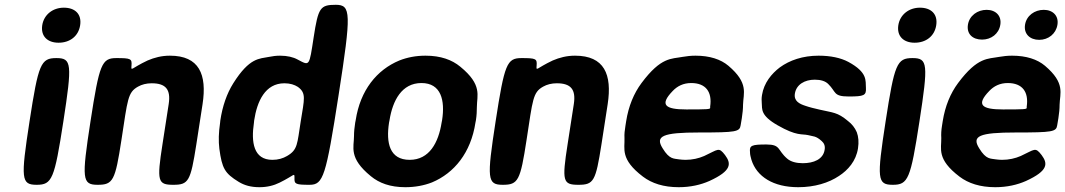

<svg xmlns="http://www.w3.org/2000/svg" viewBox="-20 -770 4439 800"><path d="M244 -264C281 -504 279 -528 215 -528C150 -528 140 -504 103 -264C66 -24 68 0 133 0C197 0 207 -24 244 -264ZM224 -592C271 -592 307 -619 314 -665C321 -711 293 -738 246 -738C200 -738 163 -709 156 -665C149 -619 178 -592 224 -592Z M612 -423C671 -423 692 -397 683 -337L657 -169C633 -15 637 0 702 0C766 0 774 -15 798 -168L824 -336C843 -460 810 -538 688 -538C653 -538 623 -530 595 -518C525 -485 526 -470 528 -498C530 -525 525 -528 465 -528C404 -528 394 -504 357 -264C320 -24 322 0 387 0C451 0 460 -17 486 -187C512 -356 512 -385 555 -409C571 -418 590 -423 612 -423Z M1207 -28C1206 -3 1212 0 1270 0C1327 0 1338 -34 1391 -375C1444 -716 1443 -750 1379 -750C1314 -750 1306 -738 1287 -615C1268 -492 1271 -495 1220 -522C1202 -532 1177 -538 1147 -538C1131 -538 1115 -536 1101 -533C1061 -525 1020 -531 952 -423C925 -380 907 -328 898 -268L897 -258C891 -218 890 -182 894 -150C905 -69 916 -48 975 -12C998 2 1025 10 1061 10C1093 10 1121 3 1145 -9C1208 -40 1207 -53 1207 -28ZM1233 -264C1218 -170 1221 -146 1176 -120C1159 -110 1139 -104 1115 -104C1036 -104 1026 -178 1038 -258L1039 -268C1051 -348 1085 -423 1165 -423C1189 -423 1207 -417 1221 -408C1257 -382 1248 -358 1233 -264Z M1462 -269 1460 -259C1457 -240 1455 -221 1455 -203C1455 -156 1432 -112 1525 -36C1560 -7 1606 10 1669 10C1709 10 1747 3 1780 -10C1873 -49 1942 -134 1961 -259L1963 -269C1966 -288 1967 -307 1967 -325C1967 -372 1991 -416 1898 -492C1863 -521 1816 -538 1753 -538C1713 -538 1677 -531 1644 -518C1550 -479 1481 -394 1462 -269ZM1822 -269 1820 -259C1807 -176 1769 -104 1687 -104C1603 -104 1588 -175 1601 -259L1603 -269C1616 -351 1654 -424 1736 -424C1818 -424 1835 -352 1822 -269Z M2300 -423C2359 -423 2380 -397 2371 -337L2345 -169C2321 -15 2325 0 2390 0C2454 0 2462 -15 2486 -168L2512 -336C2531 -460 2498 -538 2376 -538C2341 -538 2311 -530 2283 -518C2213 -485 2214 -470 2216 -498C2218 -525 2213 -528 2153 -528C2092 -528 2082 -504 2045 -264C2008 -24 2010 0 2075 0C2139 0 2148 -17 2174 -187C2200 -356 2200 -385 2243 -409C2259 -418 2278 -423 2300 -423Z M3001 -124C2974 -159 2973 -147 2914 -120C2891 -110 2865 -104 2836 -104C2827 -104 2818 -105 2809 -106C2789 -110 2770 -104 2741 -152C2709 -203 2740 -218 2894 -218C3047 -218 3062 -221 3066 -248L3071 -278C3074 -298 3076 -316 3076 -334C3077 -381 3101 -423 3015 -496C2983 -523 2937 -538 2878 -538C2859 -538 2841 -536 2824 -533C2778 -524 2735 -534 2653 -424C2621 -381 2599 -328 2589 -265L2586 -246C2583 -228 2581 -211 2582 -195C2584 -150 2563 -107 2659 -34C2696 -6 2745 10 2808 10C2857 10 2900 0 2936 -16C3030 -59 3027 -89 3001 -124ZM2939 -326V-320C2938 -315 2929 -314 2840 -314C2751 -314 2727 -333 2783 -391C2802 -411 2827 -424 2860 -424C2921 -424 2948 -387 2939 -326Z M3325 -90C3298 -90 3275 -96 3260 -109C3218 -145 3234 -168 3173 -168C3112 -168 3102 -164 3105 -136C3105 -125 3108 -115 3111 -104C3133 -34 3202 10 3306 10C3374 10 3433 -8 3476 -37C3513 -61 3547 -99 3555 -152C3559 -178 3557 -200 3550 -219C3542 -238 3529 -254 3513 -266C3469 -303 3451 -300 3396 -313C3374 -318 3353 -323 3336 -329C3311 -337 3287 -349 3292 -380C3298 -418 3333 -438 3375 -438C3400 -438 3419 -432 3431 -420C3465 -387 3451 -368 3516 -368C3580 -368 3590 -372 3588 -404C3586 -434 3596 -468 3515 -512C3483 -529 3441 -538 3391 -538C3325 -538 3270 -519 3229 -489C3195 -463 3163 -425 3155 -374C3153 -362 3153 -351 3154 -341C3156 -315 3148 -289 3220 -248C3300 -202 3321 -213 3347 -207C3368 -201 3379 -205 3404 -182C3413 -174 3419 -163 3416 -146C3410 -106 3370 -90 3325 -90Z M3811 -264C3848 -504 3846 -528 3782 -528C3717 -528 3707 -504 3670 -264C3633 -24 3635 0 3700 0C3764 0 3774 -24 3811 -264ZM3791 -592C3838 -592 3874 -619 3881 -665C3888 -711 3860 -738 3813 -738C3767 -738 3730 -709 3723 -665C3716 -619 3745 -592 3791 -592Z M4320 -124C4293 -159 4292 -147 4233 -120C4210 -110 4184 -104 4155 -104C4146 -104 4137 -105 4129 -106C4108 -110 4089 -104 4060 -152C4028 -203 4059 -218 4213 -218C4366 -218 4381 -221 4385 -248L4390 -278C4393 -298 4395 -316 4395 -334C4396 -381 4420 -423 4334 -496C4302 -523 4256 -538 4197 -538C4178 -538 4160 -536 4143 -533C4097 -524 4054 -534 3972 -424C3940 -381 3918 -328 3908 -265L3905 -246C3902 -228 3901 -211 3902 -195C3903 -150 3882 -107 3978 -34C4015 -6 4064 10 4127 10C4176 10 4219 0 4255 -16C4349 -59 4346 -89 4320 -124ZM4258 -326V-320C4257 -315 4248 -314 4159 -314C4070 -314 4046 -333 4102 -391C4121 -411 4146 -424 4179 -424C4240 -424 4267 -387 4258 -326ZM4072 -605C4110 -605 4142 -629 4148 -667C4154 -704 4129 -729 4091 -729C4053 -729 4019 -705 4013 -667C4007 -628 4033 -605 4072 -605ZM4310 -604C4348 -604 4380 -629 4386 -667C4392 -704 4367 -729 4329 -729C4291 -729 4257 -705 4251 -667C4245 -629 4271 -604 4310 -604Z"/></svg>

Font: Asimov Print
Style: AIt
Weight: 500
Designer: Google
Version: Version 2.000980: 2014